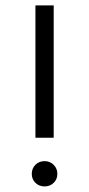

<svg xmlns="http://www.w3.org/2000/svg" viewBox="-20 -668 322 693"><path d="M141.1 4.9Q121.1 4.9 107.9 -8.1Q94.7 -21 94.7 -40.5Q94.7 -60.1 107.9 -73.2Q121.1 -86.4 141.1 -86.4Q160.6 -86.4 173.8 -73Q187 -59.6 187 -40.5Q187 -21 173.8 -8.1Q160.6 4.9 141.1 4.9ZM173.8 -170.9H107.9V-648.4H173.8Z"/></svg>

Font: Potro Sans Bangla
Style: Regular
Weight: 400
Designer: Jayed Ahsan Saad
Foundry: Codepotro
Version: Potro Sans Bangla; Version 0.905